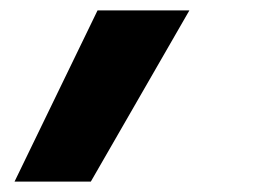

<svg xmlns="http://www.w3.org/2000/svg" viewBox="-20 -188 490 370"><path d="M8 162 168 -168H345L155 162Z"/></svg>

Font: Iosevka Etoile Heavy Oblique
Style: Regular
Weight: 900
Italic angle: -9°
Designer: Belleve Invis
Foundry: Belleve Invis
Version: Version 15.5.2; ttfautohint (v1.8.4)